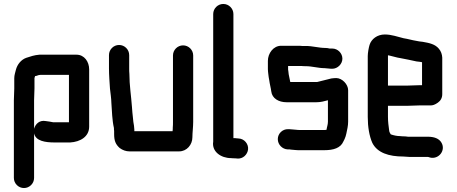

<svg xmlns="http://www.w3.org/2000/svg" viewBox="-20 -732 2304 969"><path d="M430 -93V-382C430 -420 406 -456 366 -456H179C153 -454 133 -447 112 -440C87 -431 67 -407 60 -379C57 -366 52 -353 52 -337V-285C52 -273 50 -239 50 -226V166C50 194 73 217 101 217C129 217 152 194 152 166V-59C160 -20 209 -13 256 -13H334C385 -16 430 -42 430 -93ZM154 -286V-338C155 -341 156 -345 157 -348C166 -348 172 -354 183 -354H328V-115H248C237 -117 222 -120 211 -121C180 -127 159 -107 152 -82V-226C152 -240 154 -274 154 -286Z M951 -39C951 -63 955 -90 955 -117V-452C955 -480 932 -503 904 -503C876 -503 853 -480 853 -452V-116C853 -106 853 -97 852 -89C852 -84 852 -77 851 -70H658V-78C657 -92 656 -103 653 -117L651 -137C649 -154 647 -175 646 -192C642 -248 633 -302 633 -359C632 -368 632 -377 632 -386V-454C632 -482 609 -505 581 -505C553 -505 530 -482 530 -454V-386C530 -353 533 -318 535 -285C537 -267 542 -232 542 -214C545 -171 546 -125 555 -86C555 -81 555 -76 556 -71V-56C556 -22 563 -4 584 15C599 26 616 32 633 32H884C923 32 951 -2 951 -39Z M1056 -661V-17C1048 33 1095 66 1146 66C1153 67 1159 67 1166 67L1177 68C1206 71 1229 48 1232 22C1235 -6 1212 -32 1185 -33L1174 -34C1169 -35 1163 -35 1158 -35V-661C1158 -689 1135 -712 1107 -712C1079 -712 1056 -689 1056 -661Z M1657 -487H1644C1636 -489 1629 -490 1622 -490C1590 -490 1557 -500 1524 -500H1504C1497 -501 1490 -501 1484 -501H1399C1359 -501 1332 -462 1332 -425V-383C1332 -376 1333 -368 1334 -359L1336 -343C1337 -337 1338 -331 1339 -326C1341 -309 1347 -288 1349 -271C1353 -235 1387 -216 1426 -216H1577C1599 -216 1616 -221 1635 -226V-118C1635 -103 1630 -92 1628 -78V-77C1624 -76 1620 -76 1617 -76H1492C1487 -76 1481 -76 1476 -77C1466 -77 1451 -80 1440 -80H1434C1406 -81 1382 -58 1382 -30C1382 -2 1405 21 1432 22H1438C1441 22 1444 22 1447 23L1469 25C1477 26 1485 26 1492 26H1617C1663 26 1699 15 1713 -18L1719 -30C1723 -39 1726 -48 1728 -58C1732 -77 1737 -97 1737 -118V-277C1737 -306 1707 -338 1677 -338C1668 -338 1660 -337 1652 -336C1627 -330 1604 -324 1580 -318H1445C1442 -332 1440 -344 1437 -357L1435 -375C1434 -378 1434 -380 1434 -383V-399H1501C1508 -398 1515 -398 1522 -398C1555 -398 1586 -388 1618 -388C1628 -388 1641 -385 1651 -385H1657C1684 -385 1708 -409 1708 -436C1708 -463 1685 -487 1657 -487Z M2097 -200H2151C2163 -199 2176 -204 2190 -214C2204 -224 2212 -238 2212 -257V-441C2211 -458 2206 -473 2195 -486C2176 -509 2148 -515 2113 -521L2096 -523C2091 -524 2085 -525 2080 -526C2060 -529 2038 -536 2017 -539C1987 -546 1957 -558 1922 -558C1884 -558 1854 -535 1845 -505C1841 -492 1836 -465 1836 -449V-142C1836 -91 1844 -45 1859 -11C1884 39 1942 58 2016 58C2026 58 2035 60 2047 60H2139C2143 60 2147 62 2150 63C2194 74 2231 27 2208 -12C2196 -33 2171 -42 2139 -42H2039C2032 -43 2024 -44 2016 -44C2012 -44 2007 -44 2001 -45C1983 -45 1966 -49 1952 -54C1950 -58 1944 -66 1944 -74C1941 -96 1938 -117 1938 -143V-198H2035C2050 -198 2083 -200 2097 -200ZM2035 -300H1938V-453L1948 -451C1963 -448 1983 -441 1999 -439C2027 -434 2054 -428 2082 -422L2099 -420C2102 -419 2106 -419 2110 -418V-302H2097C2084 -302 2050 -300 2035 -300Z"/></svg>

Font: Electronic
Style: UltBlk
Weight: 500
Version: Version 1.011